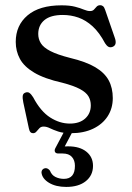

<svg xmlns="http://www.w3.org/2000/svg" viewBox="-20 -500 506 738"><path d="M232.5 -5.5H265L224.5 71L204.5 65Q212.5 63.5 221.2 63Q230 62.5 242 62.5Q286.5 62.5 312 83Q337.5 103.5 337.5 137.5Q337.5 174 310 196.2Q282.5 218.5 234.5 218.5Q194.5 218.5 168.2 202.5Q142 186.5 139.5 163.5Q139.5 156 143.8 151.5Q148 147 154 146.5Q160 146 164.2 148.8Q168.5 151.5 172 156Q178.5 173 193.2 180.2Q208 187.5 225.5 187.5Q268 187.5 268 137.5Q268 116 256.2 103Q244.5 90 221 90H204.5Q194 90 191.2 83.5Q188.5 77 193 69ZM248.5 -25Q286 -25 307.5 -44.5Q329 -64 329 -95Q329 -114.5 320 -129.8Q311 -145 287.2 -157.8Q263.5 -170.5 219.5 -182Q150.5 -197.5 111.5 -220.8Q72.5 -244 56.5 -273.8Q40.5 -303.5 40.5 -339Q40.5 -402.5 86 -441Q131.5 -479.5 216.5 -479.5Q248 -479.5 268.2 -474.2Q288.5 -469 302 -463.2Q315.5 -457.5 326 -457.5Q336 -457.5 341.2 -463.2Q346.5 -469 351.5 -474.5Q356.5 -480 365.5 -480Q371.5 -480 376.2 -476Q381 -472 384.5 -461L421 -355.5Q426 -342 424.2 -333Q422.5 -324 413 -320Q403.5 -316.5 396.8 -320.2Q390 -324 384 -333.5Q362 -375 336 -398.8Q310 -422.5 281.2 -432.5Q252.5 -442.5 221.5 -442.5Q174.5 -442.5 150.8 -422.8Q127 -403 127 -369.5Q127 -350 137 -333.8Q147 -317.5 173.5 -303.8Q200 -290 249 -277.5Q310 -263 346 -241.8Q382 -220.5 397.8 -191.2Q413.5 -162 413.5 -123Q413.5 -83.5 393.8 -53Q374 -22.5 337.8 -5.2Q301.5 12 253 12Q222.5 12 203.5 5.5Q184.5 -1 171.8 -7.2Q159 -13.5 147.5 -13.5Q137.5 -13.5 131.5 -7.2Q125.5 -1 120.2 5.5Q115 12 107 12Q101 12 97 7.8Q93 3.5 91 -6.5L69.5 -106.5Q66 -124 67.5 -132.5Q69 -141 77.5 -144Q86.5 -147.5 93.2 -142.8Q100 -138 107.5 -126Q136 -72 172.8 -48.5Q209.5 -25 248.5 -25Z"/></svg>

Font: Fraunces
Style: Regular
Weight: 400
Version: Version 1.000;[b76b70a41]